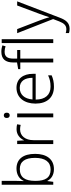

<svg xmlns="http://www.w3.org/2000/svg" viewBox="872 -1677 1046 2830"><g transform="rotate(-90 1395.0 -262.0)"><path d="M144 -550V-760H87V0H130L141 -86H145C172 -32 228 10 317 10C464 10 542 -99 542 -267C542 -448 462 -542 325 -542C233 -542 170 -497 144 -436H141C142 -463 144 -512 144 -550ZM318 -493C429 -493 483 -417 483 -268C483 -121 425 -39 311 -39C191 -39 144 -117 144 -260V-267C144 -414 194 -493 318 -493Z M906 -541C826 -541 771 -493 744 -433H741L735 -532H687V0H744V-292C744 -411 806 -489 903 -489C927 -489 948 -486 969 -480L978 -533C957 -538 932 -541 906 -541Z M1110 -729C1085 -729 1071 -713 1071 -686C1071 -658 1085 -642 1110 -642C1135 -642 1149 -658 1149 -686C1149 -713 1135 -729 1110 -729ZM1138 -532H1081V0H1138Z M1516 -542C1368 -542 1283 -424 1283 -262C1283 -95 1371 10 1531 10C1599 10 1647 -1 1700 -24V-76C1641 -50 1599 -40 1533 -40C1411 -40 1343 -118 1342 -259H1722V-298C1722 -440 1652 -542 1516 -542ZM1515 -494C1616 -494 1663 -418 1663 -306H1344C1354 -427 1417 -494 1515 -494Z M2073 -486V-532H1946V-587C1946 -678 1977 -717 2049 -717C2076 -717 2105 -711 2128 -703L2141 -750C2116 -758 2086 -765 2048 -765C1942 -765 1889 -708 1889 -587V-534L1791 -517V-486H1889V0H1946V-486Z M2232 0V-760H2175V0Z M2321 -532 2529 -2 2495 87C2467 159 2435 193 2379 193C2357 193 2339 189 2323 184V232C2341 238 2361 241 2386 241C2471 241 2515 188 2550 94L2790 -532H2729L2605 -200C2584 -143 2567 -92 2558 -61H2555C2546 -97 2530 -143 2508 -202L2381 -532Z"/></g></svg>

Font: Noto Sans Devanagari UI Light
Style: Regular
Weight: 300
Designer: Jelle Bosma - Monotype Design Team
Foundry: Monotype Imaging Inc.
Version: Version 2.004